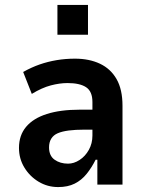

<svg xmlns="http://www.w3.org/2000/svg" viewBox="-20 -749 587 779"><path d="M216 10Q173 10 137 -11.5Q101 -33 79 -69Q57 -105 57 -149Q57 -200 86 -234.5Q115 -269 170 -286.5Q225 -304 303 -304H371V-223H323Q286 -223 259 -219.5Q232 -216 214.5 -208.5Q197 -201 188 -186.5Q179 -172 179 -151Q179 -117 201.5 -101Q224 -85 256 -85Q280 -85 303 -100Q326 -115 340.5 -141Q355 -167 355 -199V-335Q355 -378 329.5 -395Q304 -412 254 -412Q222 -412 186 -402.5Q150 -393 109 -368L74 -457Q108 -476 141 -487.5Q174 -499 210 -505Q246 -511 284 -511Q342 -511 385.5 -490.5Q429 -470 453 -428Q477 -386 477 -320V0H375V-101H368Q352 -69 331.5 -43.5Q311 -18 283 -4Q255 10 216 10ZM213 -608V-729H337V-608Z"/></svg>

Font: Nunito Sans 7pt Condensed
Style: Bold
Weight: 700
Width: 3
Designer: Vernon Adams
Foundry: Vernon Adams
Version: Version 3.101;gftools[0.9.27]